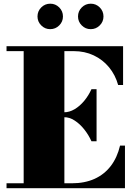

<svg xmlns="http://www.w3.org/2000/svg" viewBox="-20 -994 709 1014"><path d="M14.5 0V-26H105V-724H14.5V-750H630V-545H604Q589 -598.5 555.8 -638.8Q522.5 -679 475 -701.5Q427.5 -724 369 -724H320V-26H359Q427 -26 478.8 -49.2Q530.5 -72.5 564.8 -117Q599 -161.5 614 -225H640V0ZM463 -248Q448 -281.5 425 -310.5Q402 -339.5 374.2 -357.5Q346.5 -375.5 318 -375H300V-401H318Q346.5 -401 374 -417.2Q401.5 -433.5 424.8 -461.5Q448 -489.5 463 -523H490V-248ZM459 -840Q431.5 -840 411.8 -859.8Q392 -879.5 392 -907Q392 -935 411.8 -954.8Q431.5 -974.5 459.5 -974.5Q487 -974.5 506.8 -954.8Q526.5 -935 526.5 -907Q526.5 -879.5 506.8 -859.8Q487 -840 459 -840ZM245 -840Q217.5 -840 197.8 -859.8Q178 -879.5 178 -907Q178 -935 197.8 -954.8Q217.5 -974.5 245.5 -974.5Q273 -974.5 292.8 -954.8Q312.5 -935 312.5 -907Q312.5 -879.5 292.8 -859.8Q273 -840 245 -840Z"/></svg>

Font: Bodoni Moda 9pt Black
Style: Regular
Weight: 900
Designer: Owen Earl
Foundry: indestructible type
Version: Version 2.005